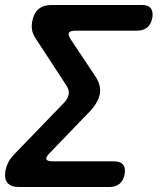

<svg xmlns="http://www.w3.org/2000/svg" viewBox="-20 -750 640 770"><path d="M419 0H58Q24 0 10 -16.5Q-4 -33 2 -67Q6 -85 13.5 -99.5Q21 -114 34 -128L236 -337Q253 -355 255.5 -372Q258 -389 247 -406L119 -602Q111 -616 108.5 -630.5Q106 -645 109 -663Q115 -697 134.5 -713.5Q154 -730 188 -730H549Q574 -730 584.5 -717Q595 -704 591 -679Q586 -653 570.5 -640Q555 -627 529 -627H284Q261 -627 256.5 -618.5Q252 -610 263 -593L363 -443Q386 -408 380.5 -374.5Q375 -341 342 -305L181 -138Q163 -120 166 -111.5Q169 -103 191 -103H436Q462 -103 473 -90.5Q484 -78 480 -52Q475 -26 459.5 -13Q444 0 419 0Z"/></svg>

Font: Maple Mono SemiBold
Style: Italic
Weight: 600
Italic angle: -10°
Monospace: yes
Designer: subframe7536
Version: Version 7.000